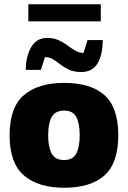

<svg xmlns="http://www.w3.org/2000/svg" viewBox="-20 -871 600 901"><path d="M281 10Q159 10 92 -48Q25 -106 25 -236Q25 -367 92 -424.5Q159 -482 281 -482Q406 -482 470.5 -424.5Q535 -367 535 -236Q535 -106 470.5 -48Q406 10 281 10ZM281 -120Q322 -120 338 -150.5Q354 -181 354 -236Q354 -292 338 -322Q322 -352 281 -352Q239 -352 222.5 -322Q206 -292 206 -236Q206 -181 222.5 -150.5Q239 -120 281 -120ZM361 -533Q328 -533 305 -543.5Q282 -554 264 -568Q246 -582 229 -592.5Q212 -603 191 -603L172 -543H101Q101 -605 126 -649Q151 -693 201 -693Q232 -693 255 -682.5Q278 -672 296.5 -658Q315 -644 333 -633.5Q351 -623 372 -623L391 -683H462Q462 -615 438 -574Q414 -533 361 -533ZM113 -771V-851H453V-771Z"/></svg>

Font: Rowdies
Style: Regular
Weight: 400
Designer: Jaikishan Patel
Version: Version 1.000; ttfautohint (v1.8.3)